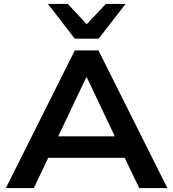

<svg xmlns="http://www.w3.org/2000/svg" viewBox="-20 -963 887 983"><path d="M10 0 363 -705H484L837 0H693L598 -197L660 -155H186L247 -197L153 0ZM421 -566 263 -233 232 -265H613L583 -233L425 -566ZM363 -765 225 -943H327L424 -839L522 -943H623L485 -765Z"/></svg>

Font: Nunito Sans 10pt SemiExpanded
Style: Bold
Weight: 700
Width: 6
Designer: Vernon Adams
Foundry: Vernon Adams
Version: Version 3.101;gftools[0.9.27]